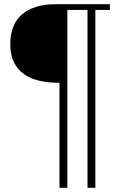

<svg xmlns="http://www.w3.org/2000/svg" viewBox="-20 -716 579 930"><path d="M441.9 193.8H403.8V-668H306.2V193.8H268.1V-314.9Q215.3 -314.9 171.6 -324.7Q127.9 -334.5 96.4 -356.7Q64.9 -378.9 47.4 -414.8Q29.8 -450.7 29.8 -502.9Q29.8 -548.3 43.5 -584.2Q57.1 -620.1 84.7 -644.8Q112.3 -669.4 154.1 -682.6Q195.8 -695.8 252 -695.8H512.2V-668H441.9Z"/></svg>

Font: YBG Kramawirya
Style: Regular
Weight: 400
Designer: R.S. Wihananto
Foundry: R.S. Wihananto
Version: Version 2.0.1